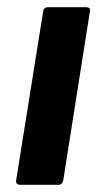

<svg xmlns="http://www.w3.org/2000/svg" viewBox="-20 -514 277 534"><path d="M37 0Q23 0 25 -13L100 -482Q102 -494 113 -494H219Q233 -494 230 -482L156 -13Q153 0 143 0Z"/></svg>

Font: Sofia Sans Semi Condensed ExtraBold
Style: Italic
Weight: 800
Italic angle: -9°
Version: Version 4.100